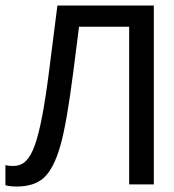

<svg xmlns="http://www.w3.org/2000/svg" viewBox="-21 -679 641 707"><path d="M454.6 -580.6H270L249 -415.5Q224.6 -222.7 200.7 -140.4Q176.8 -58.1 141.1 -25.1Q105.5 7.8 41 7.8Q12.7 7.8 -1 2.9V-71.3Q8.3 -67.9 26.4 -67.9Q56.2 -67.9 74.7 -86.4Q93.3 -105 107.4 -144.8Q121.6 -184.6 134.8 -253.9Q147.9 -323.2 160.6 -424.3L190.4 -658.7H545.4V0H454.6Z"/></svg>

Font: Cousine
Style: Regular
Weight: 400
Monospace: yes
Designer: Steve Matteson
Foundry: Monotype Imaging Inc.
Version: Version 1.21